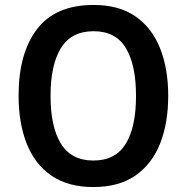

<svg xmlns="http://www.w3.org/2000/svg" viewBox="-20 -745 753 775"><path d="M659 -358Q659 -248 626 -165Q593 -82 526 -36Q459 10 357 10Q254 10 187 -36.5Q120 -83 87.5 -166Q55 -249 55 -359Q55 -530 129.5 -627.5Q204 -725 358 -725Q460 -725 526.5 -679Q593 -633 626 -550.5Q659 -468 659 -358ZM184 -358Q184 -233 226 -165Q268 -97 357 -97Q446 -97 487.5 -164.5Q529 -232 529 -358Q529 -483 488 -551Q447 -619 358 -619Q268 -619 226 -551Q184 -483 184 -358Z"/></svg>

Font: Noto Sans Gujarati SemiCondensed SemiBold
Style: Regular
Weight: 600
Width: 4
Designer: Jelle Bosma - Monotype Design Team, Universal Thirst
Foundry: Monotype Imaging Inc.
Version: Version 2.106; ttfautohint (v1.8.4.7-5d5b)